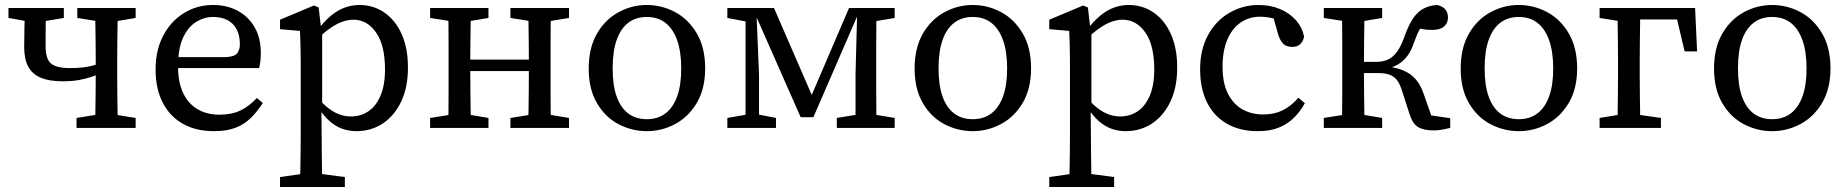

<svg xmlns="http://www.w3.org/2000/svg" viewBox="-20 -513 7407 770"><path d="M232 -187Q176 -187 142 -202Q108 -217 92.5 -247Q77 -277 77 -324Q77 -363 78 -402Q79 -441 80 -481H165Q164 -457 163.5 -433Q163 -409 163 -383Q163 -357 163 -326Q163 -295 171.5 -276Q180 -257 201.5 -248.5Q223 -240 259 -240Q293 -240 316 -243Q339 -246 359.5 -252Q380 -258 402 -267V-224Q374 -214 349 -205.5Q324 -197 296.5 -192Q269 -187 232 -187ZM361 0Q362 -26 362.5 -63Q363 -100 363.5 -140Q364 -180 364 -213V-268Q364 -301 363.5 -341Q363 -381 362.5 -418.5Q362 -456 361 -481H453Q452 -456 451.5 -418.5Q451 -381 450.5 -341Q450 -301 450 -268V-213Q450 -180 450.5 -140Q451 -100 451.5 -63Q452 -26 453 0ZM14 -441V-481H236V-441L133 -424H109ZM287 0V-40L392 -57H417L524 -40V0ZM290 -441V-481H524V-441L422 -424H397Z M838 13Q766 13 713.5 -16.5Q661 -46 632.5 -101.5Q604 -157 604 -234Q604 -312 634.5 -370Q665 -428 717.5 -460.5Q770 -493 834 -493Q890 -493 933 -470Q976 -447 1001 -404Q1026 -361 1026 -300Q1026 -282 1024 -266.5Q1022 -251 1019 -240H647V-284H887Q922 -286 932 -300.5Q942 -315 942 -335Q942 -371 929 -395.5Q916 -420 892 -432.5Q868 -445 834 -445Q799 -445 766.5 -425Q734 -405 714 -361.5Q694 -318 694 -246Q694 -184 714 -141Q734 -98 771.5 -75.5Q809 -53 860 -53Q909 -53 944.5 -70Q980 -87 1010 -120L1034 -100Q1013 -67 987 -41Q961 -15 925.5 -1Q890 13 838 13Z M1103 237V197L1216 181H1241L1363 197V237ZM1183 237Q1184 202 1184.5 168Q1185 134 1185.5 99.5Q1186 65 1186 31V-261Q1186 -288 1185.5 -309Q1185 -330 1184.5 -349Q1184 -368 1183 -389L1103 -396V-434L1239 -491L1258 -483L1268 -396L1272 -393V-81L1269 -76L1270 33Q1270 66 1270.5 100.5Q1271 135 1271.5 169Q1272 203 1272 237ZM1409 13Q1380 13 1353 3.5Q1326 -6 1301.5 -27.5Q1277 -49 1255 -84H1229L1236 -143Q1275 -92 1311.5 -69Q1348 -46 1387 -46Q1426 -46 1456.5 -66Q1487 -86 1505.5 -128Q1524 -170 1524 -235Q1524 -332 1488 -383Q1452 -434 1397 -434Q1375 -434 1350.5 -425Q1326 -416 1298 -395.5Q1270 -375 1235 -340L1228 -394H1255Q1280 -427 1306 -449Q1332 -471 1361 -482Q1390 -493 1422 -493Q1477 -493 1521 -463Q1565 -433 1590.5 -377Q1616 -321 1616 -242Q1616 -163 1589 -106Q1562 -49 1515.5 -18Q1469 13 1409 13Z M1777 0Q1778 -26 1778.5 -63Q1779 -100 1779 -140Q1779 -180 1779 -213V-268Q1779 -301 1779 -341Q1779 -381 1778.5 -418.5Q1778 -456 1777 -481H1869Q1868 -456 1867.5 -418.5Q1867 -381 1866.5 -341Q1866 -301 1866 -268V-236Q1866 -192 1866.5 -147Q1867 -102 1867.5 -64Q1868 -26 1869 0ZM2098 0Q2099 -26 2099.5 -64Q2100 -102 2100.5 -147Q2101 -192 2101 -236V-268Q2101 -301 2100.5 -341Q2100 -381 2099.5 -418.5Q2099 -456 2098 -481H2190Q2189 -456 2188.5 -418.5Q2188 -381 2188 -341Q2188 -301 2188 -268V-213Q2188 -180 2188 -140Q2188 -100 2188.5 -63Q2189 -26 2190 0ZM1705 0V-40L1813 -57H1838L1939 -40V0ZM1705 -441V-481H1939V-441L1838 -424H1813ZM2027 0V-40L2134 -57H2159L2262 -40V0ZM2027 -441V-481H2262V-441L2159 -424H2134ZM1828 -228V-274H2138V-228Z M2574 13Q2514 13 2460.5 -15Q2407 -43 2374 -99.5Q2341 -156 2341 -238Q2341 -321 2374 -378Q2407 -435 2460.5 -464Q2514 -493 2574 -493Q2634 -493 2687.5 -464.5Q2741 -436 2774.5 -379Q2808 -322 2808 -239Q2808 -157 2774.5 -100.5Q2741 -44 2687.5 -15.5Q2634 13 2574 13ZM2574 -35Q2618 -35 2648.5 -58Q2679 -81 2695.5 -126Q2712 -171 2712 -238Q2712 -306 2695.5 -352Q2679 -398 2648.5 -421.5Q2618 -445 2574 -445Q2530 -445 2499.5 -421.5Q2469 -398 2453 -352.5Q2437 -307 2437 -239Q2437 -171 2453 -126Q2469 -81 2499.5 -58Q2530 -35 2574 -35Z M3191 -43 3011 -451H2996V-481H3084L3246 -108H3225L3385 -481H3435V-453H3420L3242 -43ZM3411 0V-213L3418 -481H3496Q3495 -456 3494.5 -418.5Q3494 -381 3494 -341Q3494 -301 3494 -268V-213Q3494 -180 3494 -140Q3494 -100 3494.5 -63Q3495 -26 3496 0ZM2897 0V-40L2989 -56H3010L3092 -40V0ZM3336 0V-40L3440 -57H3465L3568 -40V0ZM2897 -441V-481H3006V-424H2987ZM2970 0V-481H3013L3024 -213V0ZM3447 -424V-481H3568V-441L3468 -424Z M3881 13Q3821 13 3767.5 -15Q3714 -43 3681 -99.5Q3648 -156 3648 -238Q3648 -321 3681 -378Q3714 -435 3767.5 -464Q3821 -493 3881 -493Q3941 -493 3994.5 -464.5Q4048 -436 4081.5 -379Q4115 -322 4115 -239Q4115 -157 4081.5 -100.5Q4048 -44 3994.5 -15.5Q3941 13 3881 13ZM3881 -35Q3925 -35 3955.5 -58Q3986 -81 4002.5 -126Q4019 -171 4019 -238Q4019 -306 4002.5 -352Q3986 -398 3955.5 -421.5Q3925 -445 3881 -445Q3837 -445 3806.5 -421.5Q3776 -398 3760 -352.5Q3744 -307 3744 -239Q3744 -171 3760 -126Q3776 -81 3806.5 -58Q3837 -35 3881 -35Z M4188 237V197L4301 181H4326L4448 197V237ZM4268 237Q4269 202 4269.5 168Q4270 134 4270.5 99.5Q4271 65 4271 31V-261Q4271 -288 4270.5 -309Q4270 -330 4269.5 -349Q4269 -368 4268 -389L4188 -396V-434L4324 -491L4343 -483L4353 -396L4357 -393V-81L4354 -76L4355 33Q4355 66 4355.5 100.5Q4356 135 4356.5 169Q4357 203 4357 237ZM4494 13Q4465 13 4438 3.5Q4411 -6 4386.5 -27.5Q4362 -49 4340 -84H4314L4321 -143Q4360 -92 4396.5 -69Q4433 -46 4472 -46Q4511 -46 4541.5 -66Q4572 -86 4590.5 -128Q4609 -170 4609 -235Q4609 -332 4573 -383Q4537 -434 4482 -434Q4460 -434 4435.5 -425Q4411 -416 4383 -395.5Q4355 -375 4320 -340L4313 -394H4340Q4365 -427 4391 -449Q4417 -471 4446 -482Q4475 -493 4507 -493Q4562 -493 4606 -463Q4650 -433 4675.5 -377Q4701 -321 4701 -242Q4701 -163 4674 -106Q4647 -49 4600.5 -18Q4554 13 4494 13Z M5024 13Q4952 13 4900 -17Q4848 -47 4820.5 -102.5Q4793 -158 4793 -235Q4793 -315 4825 -373Q4857 -431 4911 -462Q4965 -493 5027 -493Q5075 -493 5114 -476.5Q5153 -460 5178 -431Q5203 -402 5210 -366Q5206 -347 5194.5 -336Q5183 -325 5163 -325Q5137 -325 5124.5 -339.5Q5112 -354 5106 -375L5081 -463L5132 -421Q5108 -434 5083 -440Q5058 -446 5033 -446Q4990 -446 4956 -423Q4922 -400 4902.5 -355Q4883 -310 4883 -245Q4883 -179 4905 -136.5Q4927 -94 4963.5 -74Q5000 -54 5045 -54Q5073 -54 5097 -60.5Q5121 -67 5143.5 -82Q5166 -97 5187 -121L5213 -99Q5194 -65 5168.5 -40Q5143 -15 5108 -1Q5073 13 5024 13Z M5289 0V-40L5397 -57H5422L5523 -40V0ZM5289 -441V-481H5523V-441L5422 -424H5397ZM5361 0Q5362 -26 5362.5 -63Q5363 -100 5363 -140Q5363 -180 5363 -213V-268Q5363 -301 5363 -341Q5363 -381 5362.5 -418.5Q5362 -456 5361 -481H5453Q5452 -456 5451.5 -418Q5451 -380 5450.5 -338.5Q5450 -297 5450 -260V-222Q5450 -185 5450.5 -143Q5451 -101 5451.5 -63.5Q5452 -26 5453 0ZM5633 -55 5601 -154Q5593 -179 5581 -193.5Q5569 -208 5551 -214Q5533 -220 5507 -220H5412V-265H5501Q5526 -265 5546 -274Q5566 -283 5582 -304.5Q5598 -326 5612 -365Q5627 -408 5645 -436Q5663 -464 5687 -477.5Q5711 -491 5744 -493Q5766 -488 5776.5 -475Q5787 -462 5787 -443Q5787 -421 5771.5 -407Q5756 -393 5724 -393Q5700 -393 5683 -396.5Q5666 -400 5643 -405L5704 -441Q5691 -425 5678 -403.5Q5665 -382 5651 -343Q5640 -310 5624 -288.5Q5608 -267 5586.5 -254.5Q5565 -242 5536 -236V-247Q5579 -243 5609 -230Q5639 -217 5658.5 -194Q5678 -171 5690 -135L5734 -10L5672 -57L5796 -39V0Q5780 4 5763 7Q5746 10 5731 10Q5689 10 5667 -3.5Q5645 -17 5633 -55Z M6071 13Q6011 13 5957.5 -15Q5904 -43 5871 -99.5Q5838 -156 5838 -238Q5838 -321 5871 -378Q5904 -435 5957.5 -464Q6011 -493 6071 -493Q6131 -493 6184.5 -464.5Q6238 -436 6271.5 -379Q6305 -322 6305 -239Q6305 -157 6271.5 -100.5Q6238 -44 6184.5 -15.5Q6131 13 6071 13ZM6071 -35Q6115 -35 6145.5 -58Q6176 -81 6192.5 -126Q6209 -171 6209 -238Q6209 -306 6192.5 -352Q6176 -398 6145.5 -421.5Q6115 -445 6071 -445Q6027 -445 5996.5 -421.5Q5966 -398 5950 -352.5Q5934 -307 5934 -239Q5934 -171 5950 -126Q5966 -81 5996.5 -58Q6027 -35 6071 -35Z M6467 0Q6467 -26 6467.5 -63Q6468 -100 6468.5 -140Q6469 -180 6469 -213V-268Q6469 -301 6468.5 -341Q6468 -381 6467.5 -418.5Q6467 -456 6467 -481H6558Q6558 -456 6557.5 -418.5Q6557 -381 6556.5 -341Q6556 -301 6556 -268V-213Q6556 -180 6556.5 -140Q6557 -100 6557.5 -63Q6558 -26 6558 0ZM6517 -435V-481H6778L6786 -307H6736L6696 -476L6749 -435ZM6395 0V-40L6498 -57H6522L6641 -40V0ZM6395 -441V-481H6512V-424H6503Z M7087 13Q7027 13 6973.5 -15Q6920 -43 6887 -99.5Q6854 -156 6854 -238Q6854 -321 6887 -378Q6920 -435 6973.5 -464Q7027 -493 7087 -493Q7147 -493 7200.5 -464.5Q7254 -436 7287.5 -379Q7321 -322 7321 -239Q7321 -157 7287.5 -100.5Q7254 -44 7200.5 -15.5Q7147 13 7087 13ZM7087 -35Q7131 -35 7161.5 -58Q7192 -81 7208.5 -126Q7225 -171 7225 -238Q7225 -306 7208.5 -352Q7192 -398 7161.5 -421.5Q7131 -445 7087 -445Q7043 -445 7012.5 -421.5Q6982 -398 6966 -352.5Q6950 -307 6950 -239Q6950 -171 6966 -126Q6982 -81 7012.5 -58Q7043 -35 7087 -35Z"/></svg>

Font: Source Serif 4 18pt
Style: Regular
Weight: 400
Designer: Frank Grießhammer
Foundry: Adobe Systems Incorporated
Version: Version 4.004;hotconv 1.0.116;makeotfexe 2.5.65601